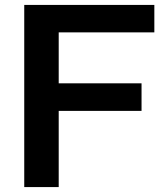

<svg xmlns="http://www.w3.org/2000/svg" viewBox="-20 -760 677 780"><path d="M78.5 0V-740H607V-628.5H218.5V-421.5H555V-309.5H218.5V0Z"/></svg>

Font: Encode Sans SemiExpanded SemiExpanded SemiBold
Style: Regular
Weight: 600
Width: 6
Designer: Multiple Designers
Foundry: Impallari Type
Version: Version 3.000; ttfautohint (v1.8.3) -l 8 -r 50 -G 200 -x 14 